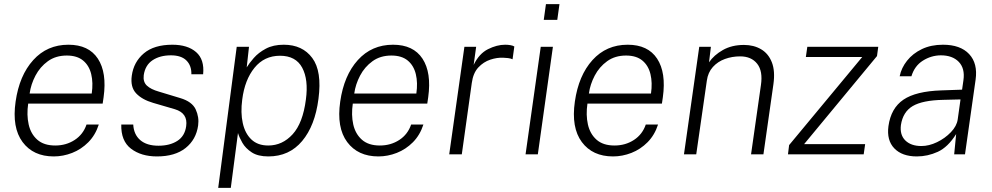

<svg xmlns="http://www.w3.org/2000/svg" viewBox="-20 -742 4771 923"><path d="M238.5 10Q140 10 88.5 -59.2Q37 -128.5 55 -253.5Q73 -379.5 139.8 -453.2Q206.5 -527 309 -527Q406.5 -527 450.5 -460Q494.5 -393 478 -274.5L473.5 -244H115.5Q107.5 -189.5 117.8 -143.8Q128 -98 159.5 -70.2Q191 -42.5 245.5 -42.5Q298 -42.5 339 -69.2Q380 -96 396 -143.5H455Q438.5 -92.5 404.5 -58.2Q370.5 -24 327 -7Q283.5 10 238.5 10ZM122.5 -292.5H421Q428.5 -344 418.5 -385.5Q408.5 -427 379.5 -451Q350.5 -475 301 -475Q248 -475 210.2 -447.8Q172.5 -420.5 150.5 -378.5Q128.5 -336.5 122.5 -292.5Z M734.5 10Q658.5 10 609.8 -27.2Q561 -64.5 563 -143.5H620.5Q623 -95.5 654.2 -68.5Q685.5 -41.5 742 -41.5Q796 -41.5 832.2 -64.5Q868.5 -87.5 875 -135.5Q884 -198 820.5 -217L716 -247.5Q663 -263 634.5 -293.2Q606 -323.5 613.5 -378Q622.5 -444 671.5 -485.5Q720.5 -527 808.5 -527Q882 -527 922.8 -491.5Q963.5 -456 956.5 -385H900Q901 -426.5 876.2 -451.2Q851.5 -476 801.5 -476Q749 -476 713.5 -452.5Q678 -429 671 -380.5Q667 -348.5 686 -330.5Q705 -312.5 744 -301.5L846.5 -270.5Q903.5 -253.5 920.8 -216Q938 -178.5 932.5 -139Q923 -71 872.2 -30.5Q821.5 10 734.5 10Z M1029 161 1118 -517H1177L1166 -418Q1177.5 -437.5 1200 -463.2Q1222.5 -489 1258 -508Q1293.5 -527 1344 -527Q1434 -527 1481.2 -463.2Q1528.5 -399.5 1511 -267Q1494.5 -138 1432.5 -64Q1370.5 10 1270 10Q1220 10 1190.2 -9.5Q1160.5 -29 1145.2 -55.5Q1130 -82 1124 -102.5L1089.5 161ZM1269.5 -42.5Q1337.5 -42.5 1386.8 -96.5Q1436 -150.5 1450.5 -263.5Q1463.5 -359 1432.8 -416.5Q1402 -474 1326 -474Q1250.5 -474 1203.5 -416.2Q1156.5 -358.5 1144.5 -263.5Q1136 -200.5 1147 -150.5Q1158 -100.5 1188.5 -71.5Q1219 -42.5 1269.5 -42.5Z M1799 10Q1700.5 10 1649 -59.2Q1597.5 -128.5 1615.5 -253.5Q1633.5 -379.5 1700.2 -453.2Q1767 -527 1869.5 -527Q1967 -527 2011 -460Q2055 -393 2038.5 -274.5L2034 -244H1676Q1668 -189.5 1678.2 -143.8Q1688.5 -98 1720 -70.2Q1751.5 -42.5 1806 -42.5Q1858.5 -42.5 1899.5 -69.2Q1940.5 -96 1956.5 -143.5H2015.5Q1999 -92.5 1965 -58.2Q1931 -24 1887.5 -7Q1844 10 1799 10ZM1683 -292.5H1981.5Q1989 -344 1979 -385.5Q1969 -427 1940 -451Q1911 -475 1861.5 -475Q1808.5 -475 1770.8 -447.8Q1733 -420.5 1711 -378.5Q1689 -336.5 1683 -292.5Z M2139.5 0 2212.5 -517H2269L2257 -430Q2283 -484 2325.8 -505.5Q2368.5 -527 2408.5 -527Q2421 -527 2433.2 -525Q2445.5 -523 2452.5 -518.5L2444 -457Q2436 -461 2422.2 -462.8Q2408.5 -464.5 2399.5 -464.5Q2369.5 -466 2337 -455.2Q2304.5 -444.5 2279.5 -417.8Q2254.5 -391 2248 -343L2200 0Z M2594 -646.5 2604.5 -722H2669.5L2659 -646.5ZM2506.5 0 2579.5 -517H2638L2565.5 0Z M2927 10Q2828.5 10 2777 -59.2Q2725.5 -128.5 2743.5 -253.5Q2761.5 -379.5 2828.2 -453.2Q2895 -527 2997.5 -527Q3095 -527 3139 -460Q3183 -393 3166.5 -274.5L3162 -244H2804Q2796 -189.5 2806.2 -143.8Q2816.5 -98 2848 -70.2Q2879.5 -42.5 2934 -42.5Q2986.5 -42.5 3027.5 -69.2Q3068.5 -96 3084.5 -143.5H3143.5Q3127 -92.5 3093 -58.2Q3059 -24 3015.5 -7Q2972 10 2927 10ZM2811 -292.5H3109.5Q3117 -344 3107 -385.5Q3097 -427 3068 -451Q3039 -475 2989.5 -475Q2936.5 -475 2898.8 -447.8Q2861 -420.5 2839 -378.5Q2817 -336.5 2811 -292.5Z M3268 0 3341.5 -517H3397.5L3388.5 -442.5Q3412 -477 3455 -501.5Q3498 -526 3556.5 -526Q3603.5 -526 3638.8 -505.2Q3674 -484.5 3690.5 -442.5Q3707 -400.5 3698 -337L3650 0H3590.5L3638 -333Q3648 -400 3620 -435.5Q3592 -471 3538 -471Q3499.5 -471 3465 -458.5Q3430.5 -446 3407 -420Q3383.5 -394 3378 -354.5L3327 0Z M3768 0 3773.5 -44.5 4125 -468H3854L3861 -517H4202L4196 -472.5L3845.5 -49H4139L4132 0Z M4387.5 10Q4316.5 10 4279.2 -28.8Q4242 -67.5 4251 -135.5Q4263 -222 4323 -262.8Q4383 -303.5 4505.5 -307.5L4605 -311L4611.5 -356.5Q4619.5 -413 4589.2 -444.5Q4559 -476 4502.5 -476Q4456 -475.5 4416.2 -450.2Q4376.5 -425 4361.5 -375.5H4305Q4313 -415.5 4340.5 -450.2Q4368 -485 4411.8 -506Q4455.5 -527 4513 -527Q4597 -527 4639 -482Q4681 -437 4670 -359L4619 0H4567L4576.5 -97.5Q4537 -34.5 4488.2 -12.2Q4439.5 10 4387.5 10ZM4409.5 -40Q4446 -40 4484.5 -58.5Q4523 -77 4551.2 -106.5Q4579.5 -136 4584 -168L4597.5 -264L4515 -262Q4414.5 -260 4367.5 -232Q4320.5 -204 4311 -141Q4305 -93.5 4332.2 -66.8Q4359.5 -40 4409.5 -40Z"/></svg>

Font: Public Sans ExtraLight
Style: Italic
Weight: 200
Italic angle: -8°
Designer: The Public Sans project authors (U.S. Web Design System). Libre Franklin designed by Pablo Impallari and Rodrigo Fuenzal
Version: Version 1.007; ttfautohint (v1.8.1) -l 8 -r 50 -G 200 -x 14 